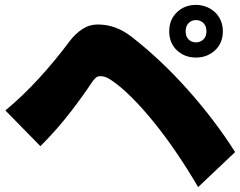

<svg xmlns="http://www.w3.org/2000/svg" viewBox="-20 -749 980 784"><path d="M780 -729Q803 -729 823 -721Q843 -713 858 -699Q873 -685 881.5 -665Q890 -645 890 -621Q890 -573 858 -543.5Q826 -514 780 -514Q734 -514 702.5 -543.5Q671 -573 671 -621Q671 -669 702.5 -699Q734 -729 780 -729ZM780 -576Q798 -576 810.5 -588Q823 -600 823 -621Q823 -643 810.5 -655Q798 -667 780 -667Q762 -667 750 -654.5Q738 -642 738 -621Q738 -600 750 -588Q762 -576 780 -576ZM2 -298Q71 -355 138 -428Q205 -501 263 -579Q287 -611 316 -630Q345 -649 379 -649Q451 -649 513 -602Q573 -556 632 -500.5Q691 -445 745.5 -384Q800 -323 849.5 -258Q899 -193 940 -128L789 15Q747 -57 701.5 -124Q656 -191 609.5 -248.5Q563 -306 517.5 -351.5Q472 -397 431 -424Q417 -433 407.5 -435.5Q398 -438 389 -438Q378 -438 370 -430.5Q362 -423 354 -411Q339 -388 317.5 -358Q296 -328 269.5 -293.5Q243 -259 211.5 -223Q180 -187 145 -152Z"/></svg>

Font: OA Gothic ExtraBold
Style: Regular
Weight: 800
Designer: Choi Chi-young, Lee Jaesang, Lee Juhyun, Han Dohee
Foundry: DDUNGSANG CORP.
Version: Version 1.000;Build 20210203